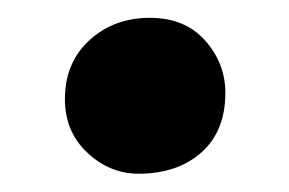

<svg xmlns="http://www.w3.org/2000/svg" viewBox="-20 -182 316 210"><path d="M131.5 8Q100 8 75.5 -15Q51 -38 51 -73.5Q51 -113.5 77.8 -138Q104.5 -162.5 144 -162.5Q182.5 -162.5 204.5 -137.5Q226.5 -112.5 226.5 -80.5Q226.5 -38.5 200.2 -15.2Q174 8 131.5 8Z"/></svg>

Font: Merriweather 48pt Black
Style: Regular
Weight: 900
Version: Version 2.100